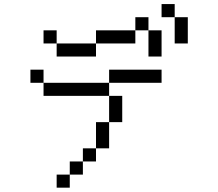

<svg xmlns="http://www.w3.org/2000/svg" viewBox="-20 -832 1040 915"><path d="M750 -437.5V-500H500V-437.5H187.5V-375H500Q500 -375 500 -250H437.5Q437.5 -250 437.5 -125H375V-62.5H312.5V0H250V62.5H312.5V0H375V-62.5H437.5V-125H500Q500 -125 500 -250H562.5Q562.5 -250 562.5 -375H500V-437.5ZM187.5 -437.5V-500H125V-437.5ZM250 -625V-562.5H437.5V-625ZM250 -625V-687.5H187.5V-625ZM437.5 -625H625V-687.5H437.5ZM687.5 -687.5Q687.5 -687.5 687.5 -562.5H750Q750 -562.5 750 -687.5ZM625 -687.5H687.5V-750H625ZM812.5 -750Q812.5 -750 812.5 -625H875Q875 -625 875 -750ZM812.5 -750V-812.5H750V-750Z"/></svg>

Font: Unifont
Style: Regular
Weight: 500
Version: Version 13.0.05